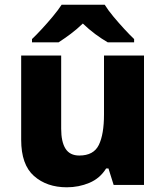

<svg xmlns="http://www.w3.org/2000/svg" viewBox="-20 -786 704 816"><path d="M592 -550V0H463L441 -70H431Q405 -28 360 -9Q315 10 264 10Q179 10 124.5 -38Q70 -86 70 -192V-550H240V-239Q240 -183 258.5 -154Q277 -125 317 -125Q378 -125 400 -170Q422 -215 422 -300V-550ZM425 -766Q439 -743 462 -715.5Q485 -688 508.5 -662.5Q532 -637 550 -620V-606H438Q412 -621 385 -641Q358 -661 332 -686Q306 -661 280.5 -642Q255 -623 229 -606H116V-620Q135 -638 158.5 -663.5Q182 -689 204.5 -716Q227 -743 242 -766Z"/></svg>

Font: Noto Sans Thaana ExtraBold
Style: Regular
Weight: 800
Designer: David Williams
Foundry: Google Inc.
Version: Version 3.001; ttfautohint (v1.8.4.7-5d5b)